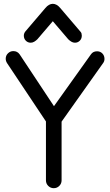

<svg xmlns="http://www.w3.org/2000/svg" viewBox="-20 -977 578 1007"><path d="M262 10Q245 10 233 -2Q221 -14 221 -31V-340L17 -646Q10 -657 10 -669Q10 -686 22 -697.5Q34 -709 50 -709Q71 -709 83 -692L287 -384L238 -385L457 -692Q468 -708 489 -708Q506 -708 517 -696.5Q528 -685 528 -668Q528 -655 520 -645L303 -339V-31Q303 -14 291 -2Q279 10 262 10ZM141 -753Q126 -753 115.5 -763.5Q105 -774 105 -790Q105 -796 107 -801.5Q109 -807 113 -812L218 -935Q227 -946 237 -951.5Q247 -957 257 -957Q267 -957 277 -951.5Q287 -946 296 -935L401 -812Q406 -807 407.5 -801.5Q409 -796 409 -790Q409 -774 398.5 -763.5Q388 -753 373 -753Q363 -753 354 -758.5Q345 -764 338 -771L232 -895H282L176 -771Q169 -764 160 -758.5Q151 -753 141 -753Z"/></svg>

Font: National Park
Style: Regular
Weight: 400
Designer: Andrea Herstowski, Ben Hoepner
Version: Version 1.009